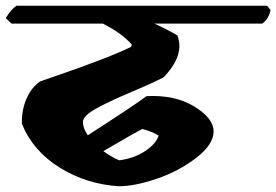

<svg xmlns="http://www.w3.org/2000/svg" viewBox="-55 -647 960 667"><path d="M250 -177Q416 -284 454 -313Q553 -318 620 -277Q687 -236 687 -190.5Q687 -145 626.5 -98.5Q566 -52 489.5 -26Q413 0 358 0Q245 -7 152 -65Q59 -123 21 -217Q20 -265 37 -304Q54 -343 84 -364Q104 -371 151.5 -387.5Q199 -404 221.5 -412Q244 -420 280 -434Q348 -459 400 -484L403 -492Q368 -532 302 -565H-15L-35 -584Q-17 -614 2 -627H873L885 -612Q878 -580 856 -565H481Q524 -546 561 -524Q588 -457 514 -379Q479 -360 400.5 -327Q322 -294 277.5 -269Q233 -244 233 -223Q233 -202 250 -177ZM496 -176Q474 -190 439 -199Q419 -189 304 -122Q328 -104 359 -90Q411 -97 449 -122Q487 -147 496 -176Z"/></svg>

Font: Tillana ExtraBold
Style: Regular
Weight: 800
Designer: Lipi Raval (Devanagari, Latin), Jonny Pinhorn (Latin)
Foundry: Indian Type Foundry
Version: Version 2.003;PS 1.0;hotconv 1.0.79;makeotf.lib2.5.61930; tt